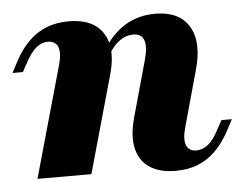

<svg xmlns="http://www.w3.org/2000/svg" viewBox="-40 -477 679 535"><g transform="rotate(-5 300.0 -209.5)"><path d="M431.5 11.3Q386.3 11.3 358.5 -7.3Q330.6 -25.8 322.6 -60.9Q314.5 -96 328.2 -146L372.6 -305.6Q382.3 -341.1 375.4 -359.3Q368.5 -377.4 346 -377.4Q325.8 -377.4 308.1 -364.9Q290.3 -352.4 275.8 -327.4L263.7 -340.3Q290.3 -384.7 327.4 -407.3Q364.5 -429.8 411.3 -429.8Q479 -429.8 506 -385.1Q533.1 -340.3 511.3 -263.7L467.7 -106.5Q458.9 -75 465.3 -57.7Q471.8 -40.3 493.5 -40.3Q511.3 -40.3 526.6 -52.8Q541.9 -65.3 555.6 -91.9L570.2 -118.5H599.2L581.5 -84.7Q563.7 -52.4 541.5 -31Q519.4 -9.7 492.3 0.8Q465.3 11.3 431.5 11.3ZM45.2 0 133.1 -312.1Q141.9 -344.4 135.1 -361.3Q128.2 -378.2 106.5 -378.2Q89.5 -378.2 74.6 -365.7Q59.7 -353.2 45.2 -326.6L30.6 -300H1.6L19.4 -333.9Q37.1 -366.1 59.3 -387.5Q81.5 -408.9 108.9 -419.4Q136.3 -429.8 169.4 -429.8Q215.3 -429.8 242.7 -410.9Q270.2 -391.9 278.2 -356.9Q286.3 -321.8 272.6 -272.6L196 0Z"/></g></svg>

Font: Playfair 5pt SemiExpanded Light Black
Style: Italic
Weight: 900
Italic angle: -15.6°
Version: Version 2.001;gftools[0.9.30]